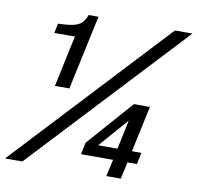

<svg xmlns="http://www.w3.org/2000/svg" viewBox="-116 -781 889 863"><g transform="rotate(10 328.0 -350.0)"><path d="M126 -360 176 -594H82L91 -638Q139 -639 163.5 -645.5Q188 -652 200 -665Q212 -678 220 -700H265L192 -360ZM-38 0 614 -699H694L41 0ZM424 -1 441 -78H295L306 -132L490 -341H563L518 -131H561L550 -78H507L490 -1ZM364 -131H452L480 -264Z"/></g></svg>

Font: Fragment Mono SC
Style: Italic
Weight: 400
Italic angle: -12°
Monospace: yes
Designer: Wei Huang based on Nimbus Sans by URW Studio, based on Helvetica by Max Miedinger.
Foundry: Wei Huang
Version: Version 1.012; ttfautohint (v1.8.4.7-5d5b)